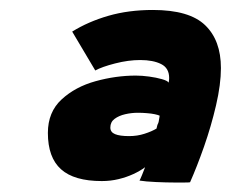

<svg xmlns="http://www.w3.org/2000/svg" viewBox="-20 -736 474 395"><path d="M267 -364.5Q268.5 -367 272.2 -376Q276 -385 278.5 -392Q268.5 -384.5 254.5 -378Q240.5 -371.5 224 -367.5Q207.5 -363.5 189.5 -363.5Q132.5 -363.5 105.5 -387.8Q78.5 -412 78.5 -462.5Q78.5 -505.5 106.8 -531.5Q135 -557.5 176.8 -569Q218.5 -580.5 259.5 -580.5Q272 -580.5 286.8 -578.5Q301.5 -576.5 313 -573.2Q324.5 -570 327 -566Q328 -571.5 328 -575.5Q328 -596 311.5 -604.2Q295 -612.5 268.5 -612.5Q244 -612.5 216.8 -605.5Q189.5 -598.5 176 -591L128.5 -671Q161.5 -691.5 203 -703.5Q244.5 -715.5 294.5 -715.5Q369.5 -715.5 402 -684.2Q434.5 -653 434.5 -596Q434.5 -562.5 424.5 -519.5Q414.5 -476.5 399.8 -434.5Q385 -392.5 371 -361Q369 -360.5 357.8 -360.5Q346.5 -360.5 340 -360.5Q322.5 -360.5 300.8 -361.5Q279 -362.5 267 -364.5ZM245.5 -456Q262.5 -456 277.2 -460.8Q292 -465.5 302 -471.5Q302.5 -474.5 303.5 -477.8Q304.5 -481 305.5 -482.5Q306.5 -485 307.2 -490Q308 -495 308.5 -498Q305.5 -499.5 298.5 -501Q291.5 -502.5 282.2 -503.2Q273 -504 263.5 -504Q250.5 -504 237.5 -501Q224.5 -498 215.8 -491.5Q207 -485 207 -473.5Q207 -464 216.8 -460Q226.5 -456 245.5 -456Z"/></svg>

Font: Grandstander Thin ExtraBold
Style: Italic
Weight: 800
Italic angle: -15°
Version: Version 1.200